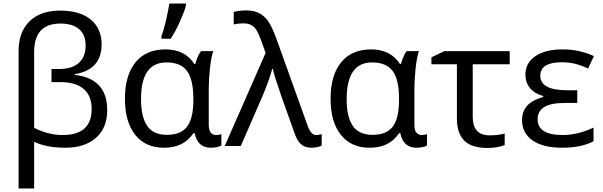

<svg xmlns="http://www.w3.org/2000/svg" viewBox="-20 -825 3410 1085"><path d="M498 -209Q498 -283.2 453.1 -322Q408.2 -360.8 324.2 -360.8H271V-435.1H314Q386.7 -435.1 425.3 -469.5Q463.9 -503.9 463.9 -566.4Q463.9 -628.9 426.8 -660.4Q389.6 -691.9 321.8 -691.9Q172.9 -691.9 172.9 -530.8V-103Q251.5 -62 334 -62Q498 -62 498 -209ZM172.9 -23.9V240.2H85V-535.2Q85 -644.5 147 -704.8Q209 -765.1 320.3 -765.1Q431.6 -765.1 492.9 -714.4Q554.2 -663.6 554.2 -574.2Q554.2 -430.7 401.9 -405.8V-401.9Q585.9 -381.3 585.9 -203.1Q585.9 -101.6 522.2 -45.9Q458.5 9.8 350.1 9.8Q241.7 9.8 172.9 -23.9Z M905.8 9.8Q802.2 9.8 744.1 -63Q686 -135.7 686 -267.6Q686 -399.4 745.6 -472.7Q805.2 -545.9 915 -545.9Q1024.9 -545.9 1077.6 -463.9H1084Q1095.7 -508.8 1115.7 -536.1H1185.1Q1173.3 -502.9 1166.5 -439.5Q1159.7 -376 1159.7 -326.2V-118.2Q1160.2 -87.4 1171.9 -74.7Q1183.6 -62 1200.2 -62Q1216.8 -62 1231 -66.9V-2.9Q1208.5 9.8 1170.4 9.8Q1097.2 9.8 1080.1 -71.8H1072.8Q1043 -29.3 1002.9 -9.8Q962.9 9.8 905.8 9.8ZM1037.1 -109.4Q1072.8 -155.8 1072.8 -261.2V-267.1Q1072.3 -377 1036.1 -424.8Q1000 -472.7 919.9 -472.2Q776.9 -472.2 776.9 -265.1Q777.3 -164.6 811.5 -113.8Q845.7 -63 923.8 -63Q1002 -63 1037.1 -109.4ZM1030.8 -805.2V-793.9Q1023.4 -763.2 998 -706.1Q972.7 -648.9 944.8 -606H892.1V-620.1Q906.2 -656.2 918.9 -712.9Q931.6 -769.5 937 -805.2Z M1300.8 -687V-757.8Q1334 -766.1 1373 -766.1Q1412.1 -766.1 1442.6 -751.5Q1473.1 -736.8 1495.4 -705.3Q1517.6 -673.8 1544.9 -598.1L1717.8 -116.2Q1736.8 -62 1765.1 -62Q1779.8 -62 1797.9 -66.9V-2Q1773.4 9.8 1739.3 9.8Q1705.1 9.8 1682.9 -8.3Q1660.6 -26.4 1645 -70.8L1571.8 -275.9Q1530.3 -394.5 1522 -435.1H1518.1Q1502 -373.5 1462.9 -280.8L1340.8 0H1250L1481 -525.9L1454.1 -601.1Q1437.5 -644.5 1425.5 -660.6Q1413.6 -676.8 1397.2 -684.8Q1380.9 -692.9 1353.5 -692.9Q1326.2 -692.9 1300.8 -687Z M2067.9 9.8Q1964.4 9.8 1906.2 -63Q1848.1 -135.7 1848.1 -267.6Q1848.1 -399.4 1907.7 -472.7Q1967.3 -545.9 2077.1 -545.9Q2187 -545.9 2239.7 -463.9H2246.1Q2257.8 -508.8 2277.8 -536.1H2347.2Q2335.4 -502.4 2328.6 -439.2Q2321.8 -376 2321.8 -326.2V-118.2Q2321.8 -87.4 2333.7 -74.7Q2345.7 -62 2362.3 -62Q2378.9 -62 2393.1 -66.9V-2.9Q2370.6 9.8 2332.5 9.8Q2259.3 9.8 2242.2 -71.8H2234.9Q2205.6 -29.3 2165.3 -9.8Q2125 9.8 2067.9 9.8ZM2234.9 -261.2V-267.1Q2234.9 -377 2198.5 -424.6Q2162.1 -472.2 2082 -472.2Q1939 -472.2 1939 -265.1Q1939 -164.6 1973.4 -113.8Q2007.8 -63 2085.9 -63Q2164.1 -63 2199.5 -109.4Q2234.9 -155.8 2234.9 -261.2Z M2562 -154.8V-461.9H2418V-501L2491.2 -536.1H2860.4V-461.9H2651.4V-164.1Q2651.4 -60.1 2747.1 -60.1Q2797.9 -60.1 2832 -70.8V-4.9Q2790 11.2 2734.4 11.2Q2645 11.2 2603.5 -30.5Q2562 -72.3 2562 -154.8Z M3160.2 -62Q3244.6 -62 3334 -104V-26.9Q3266.1 9.8 3156.7 9.8Q3047.4 9.8 2988.8 -32Q2930.2 -73.7 2930.2 -146Q2930.2 -194.3 2957.8 -226.3Q2985.4 -258.3 3049.3 -276.9V-282.2Q3001 -295.9 2975.1 -327.1Q2949.2 -358.4 2949.2 -403.8Q2949.2 -469.7 3005.6 -507.8Q3062 -545.9 3158.7 -545.9Q3255.4 -545.9 3336.4 -507.8L3303.2 -438Q3254.9 -459.5 3222.7 -466.3Q3190.4 -473.1 3154.3 -473.1Q3033.2 -473.1 3033.2 -397Q3033.2 -314.9 3186 -314.9H3242.2V-243.2H3169.4Q3018.1 -243.2 3018.1 -150.9Q3018.1 -62 3160.2 -62Z"/></svg>

Font: NotoSans
Style: Regular
Weight: 400
Designer: Monotype Design team
Foundry: Monotype Imaging Inc.
Version: Version 1.04